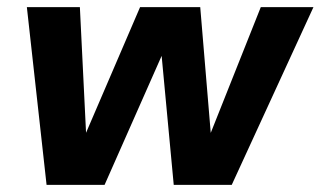

<svg xmlns="http://www.w3.org/2000/svg" viewBox="-20 -516 895 536"><path d="M110 0 55 -496H203L223 -89H196L371 -496H539L573 -89H546L708 -496H855L627 0H465L426 -416H456L272 0Z"/></svg>

Font: DM Sans 28pt Black
Style: Italic
Weight: 900
Italic angle: -10°
Version: Version 4.004;gftools[0.9.30]